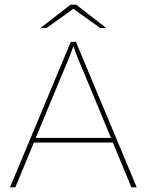

<svg xmlns="http://www.w3.org/2000/svg" viewBox="-20 -807 632 827"><path d="M46 0H23L285 -627H307L569 0H546L466 -193H126ZM296 -608Q286 -578 267 -532.5Q248 -487 243 -476L134 -213H458L349 -476Q344 -487 325 -532.5Q306 -578 296 -608ZM438 -686H412L296 -769L180 -686H154L284 -787H308Z"/></svg>

Font: Blinker Thin
Style: Regular
Weight: 100
Designer: Juergen Huber
Foundry: supertype
Version: Version 1.017;hotconv 1.0.117;makeotfexe 2.5.65602